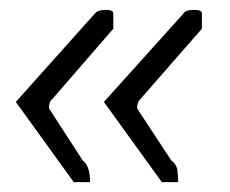

<svg xmlns="http://www.w3.org/2000/svg" viewBox="-20 -542 464 388"><path d="M172 -515Q178 -522 193.5 -522Q209 -522 209 -515V-484L85 -341Q79 -337 79 -323L147 -218Q162 -207 162 -174H129L12 -336ZM351 -515Q355 -522 371.5 -522Q388 -522 388 -515V-484L263 -341Q257 -335 257 -323L326 -218Q337 -210 338.5 -197.5Q340 -185 340 -174H307L190 -336Z"/></svg>

Font: Miltonian Tattoo
Style: Regular
Weight: 400
Designer: Pablo Impallari
Foundry: Pablo Impallari
Version: Version 1.008